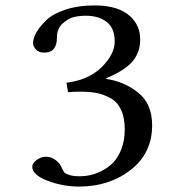

<svg xmlns="http://www.w3.org/2000/svg" viewBox="-20 -678 680 708"><path d="M296 -620Q273 -620 252 -615Q231 -610 210.5 -591Q190 -572 190 -540Q190 -484 143 -484Q123 -484 112.5 -495.5Q102 -507 102 -520Q102 -536 113.5 -557Q125 -578 149 -602Q173 -626 220 -642Q267 -658 329 -658Q417 -658 460 -618Q497 -584 497 -532Q497 -486 469.5 -452.5Q442 -419 371 -389L372 -387Q439 -377 490 -336Q541 -295 541 -216Q541 -113 462 -51.5Q383 10 271 10Q212 10 155.5 -11.5Q99 -33 99 -63Q99 -76 115 -88Q131 -100 149 -100Q179 -100 201 -72Q204 -68 208.5 -57.5Q213 -47 217.5 -42Q222 -37 236.5 -32.5Q251 -28 276 -28Q293 -28 312 -32Q331 -36 354.5 -47.5Q378 -59 396.5 -77.5Q415 -96 427.5 -128Q440 -160 440 -201Q440 -245 426 -274Q412 -303 387 -316.5Q362 -330 336.5 -335Q311 -340 277 -340Q251 -340 231 -338L225 -373Q307 -383 355 -430.5Q403 -478 403 -525Q403 -574 373.5 -597Q344 -620 296 -620Z"/></svg>

Font: Libertinus Mono
Style: Regular
Weight: 400
Designer: Philipp H. Poll
Foundry: Khaled Hosny
Version: Version 6.7